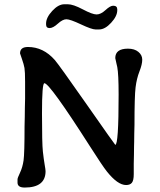

<svg xmlns="http://www.w3.org/2000/svg" viewBox="-20 -886 745 893"><path d="M440.9 -749H424.3Q406.7 -749 356.4 -772.7Q306.2 -796.4 288.8 -796.4Q271.5 -796.4 249 -775.9Q226.6 -755.4 210.4 -755.4Q194.3 -755.4 194.3 -772.5V-776.4Q194.3 -804.2 222.9 -835.2Q251.5 -866.2 279.3 -866.2H295.4Q320.3 -866.2 365 -842.5Q409.7 -818.8 429.2 -818.8Q448.7 -818.8 470.7 -839.1Q492.7 -859.4 506.3 -859.4Q525.4 -859.4 525.4 -842.3V-838.4Q525.4 -811 496.8 -780Q468.3 -749 440.9 -749ZM516.1 -615.7Q516.1 -659.7 575.2 -659.7Q605.5 -659.7 623.5 -644.8Q641.6 -629.9 641.6 -608.4Q641.6 -586.9 628.7 -554Q615.7 -521 610.6 -480Q605.5 -439 605.5 -305.7L604.5 -265.1Q604 -245.1 604 -225.1L603.5 -205.1Q603 -185.1 603 -165L602.1 -125Q602.1 -125 602.1 -76.2Q602.1 -46.9 593.5 -36.1Q585 -25.4 566.4 -25.4Q527.3 -25.4 477.1 -88.4Q457.5 -112.8 398.9 -204.6Q210.9 -499 186.5 -499Q175.3 -499 175.3 -358.9Q175.3 -218.8 179.4 -181.4Q183.6 -144 187.7 -120.4Q191.9 -96.7 191.9 -89.8Q191.9 -13.7 94.7 -13.7Q61.5 -13.7 61.5 -36.6V-52.2Q61.5 -58.1 73.2 -83Q85 -107.9 89.6 -139.9Q94.2 -171.9 94.2 -298.8L95.2 -341.8Q95.7 -363.3 95.7 -384.8L96.7 -427.2Q96.7 -427.2 96.7 -505.9Q96.7 -552.7 93.8 -569.8Q90.8 -586.9 82 -611.8Q73.2 -636.7 73.2 -637.7Q73.2 -667.5 109.9 -667.5Q181.6 -667.5 234.9 -606.9Q253.4 -585.9 384 -399.2Q514.6 -212.4 516.1 -212.4Q531.7 -212.4 531.7 -445.8Q531.7 -541.5 525.4 -574.2L522 -588.9Q516.1 -613.3 516.1 -615.7Z"/></svg>

Font: Averia Gruesa Libre
Style: Regular
Weight: 500
Italic angle: -1.70001°
Version: Version 1.001